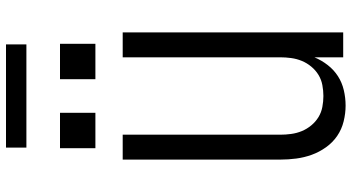

<svg xmlns="http://www.w3.org/2000/svg" viewBox="-286 -878 1172 640"><g transform="rotate(-90 300.0 -558.0)"><path d="M268 8Q242 8 215.5 1.5Q189 -5 167 -20Q145 -35 129 -57.5Q113 -80 104 -105Q95 -130 91.5 -156.5Q88 -183 88 -210V-735H171V-210Q171 -192 173.5 -173.5Q176 -155 183 -138Q190 -121 202 -106.5Q214 -92 229.5 -82.5Q245 -73 263.5 -69.5Q282 -66 300 -66Q318 -66 336.5 -69.5Q355 -73 370.5 -82.5Q386 -92 398 -106.5Q410 -121 417 -138Q424 -155 426.5 -173.5Q429 -192 429 -210V-735H512V0H429V-96Q419 -72 403 -51.5Q387 -31 366 -17.5Q345 -4 319.5 2Q294 8 268 8ZM356 -826V-944H474V-826ZM126 -826V-944H244V-826ZM472 -1056H128V-1124H472Z"/></g></svg>

Font: Nova
Style: Regular
Weight: 400
Monospace: yes
Designer: Belleve Invis
Foundry: Belleve Invis
Version: Version 24.1.4; ttfautohint (v1.8.4)